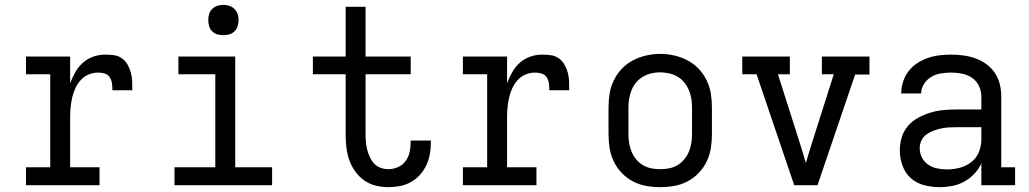

<svg xmlns="http://www.w3.org/2000/svg" viewBox="-20 -763 4240 791"><path d="M87 0V-74H187V-457H87V-530H269V-420Q278 -444 290.5 -466Q303 -488 321.5 -504.5Q340 -521 364 -529.5Q388 -538 413 -538Q432 -538 450 -535.5Q468 -533 482.5 -522.5Q497 -512 506 -496Q515 -480 519.5 -462.5Q524 -445 524.5 -427Q525 -409 525 -391H443Q443 -404 441.5 -418Q440 -432 432.5 -444Q425 -456 411.5 -460Q398 -464 385 -464Q364 -464 345 -456Q326 -448 312.5 -433Q299 -418 290.5 -399.5Q282 -381 277.5 -361.5Q273 -342 271 -321.5Q269 -301 269 -281V-74H390V0Z M699 0V-74H867V-457H715V-530H949V-74H1101V0ZM900 -618Q887 -618 875 -621.5Q863 -625 854 -634Q845 -643 841.5 -655Q838 -667 838 -680Q838 -693 841.5 -705Q845 -717 854 -726Q863 -735 875 -739Q887 -743 900 -743Q913 -743 925 -739Q937 -735 946 -726Q955 -717 959 -705Q963 -693 963 -680Q963 -667 959 -655Q955 -643 946 -634Q937 -625 925 -621.5Q913 -618 900 -618Z M1580 8Q1553 8 1527 1.5Q1501 -5 1479.5 -20.5Q1458 -36 1442.5 -58Q1427 -80 1418.5 -105Q1410 -130 1407 -156.5Q1404 -183 1404 -210V-457H1269V-530H1404V-735H1486V-530H1672V-457H1486V-210Q1486 -193 1487.5 -177Q1489 -161 1493 -145.5Q1497 -130 1504 -115Q1511 -100 1522 -88.5Q1533 -77 1548.5 -71.5Q1564 -66 1580 -66Q1600 -66 1619.5 -74.5Q1639 -83 1651 -99.5Q1663 -116 1667.5 -136.5Q1672 -157 1672 -177Q1672 -179 1672 -180.5Q1672 -182 1672 -184H1755Q1755 -181 1755 -178.5Q1755 -176 1755 -173Q1755 -149 1750.5 -125.5Q1746 -102 1735.5 -80.5Q1725 -59 1709 -41.5Q1693 -24 1672 -12.5Q1651 -1 1627.5 3.5Q1604 8 1580 8Z M1887 0V-74H1987V-457H1887V-530H2069V-420Q2078 -444 2090.5 -466Q2103 -488 2121.5 -504.5Q2140 -521 2164 -529.5Q2188 -538 2213 -538Q2232 -538 2250 -535.5Q2268 -533 2282.5 -522.5Q2297 -512 2306 -496Q2315 -480 2319.5 -462.5Q2324 -445 2324.5 -427Q2325 -409 2325 -391H2243Q2243 -404 2241.5 -418Q2240 -432 2232.5 -444Q2225 -456 2211.5 -460Q2198 -464 2185 -464Q2164 -464 2145 -456Q2126 -448 2112.5 -433Q2099 -418 2090.5 -399.5Q2082 -381 2077.5 -361.5Q2073 -342 2071 -321.5Q2069 -301 2069 -281V-74H2190V0Z M2700 8Q2671 8 2642.5 3Q2614 -2 2588 -15.5Q2562 -29 2541.5 -50.5Q2521 -72 2508.5 -98Q2496 -124 2491.5 -152.5Q2487 -181 2487 -210V-320Q2487 -349 2491.5 -377.5Q2496 -406 2509 -432.5Q2522 -459 2542 -480Q2562 -501 2588 -514.5Q2614 -528 2642.5 -534.5Q2671 -541 2700 -541Q2729 -541 2757.5 -534.5Q2786 -528 2812 -514.5Q2838 -501 2858 -480Q2878 -459 2891 -432.5Q2904 -406 2908.5 -377.5Q2913 -349 2913 -320V-210Q2913 -181 2908.5 -152.5Q2904 -124 2891.5 -98Q2879 -72 2858.5 -50.5Q2838 -29 2812 -15.5Q2786 -2 2757.5 3Q2729 8 2700 8ZM2700 -66Q2718 -66 2736.5 -69.5Q2755 -73 2771 -82.5Q2787 -92 2799 -106.5Q2811 -121 2818 -138Q2825 -155 2828 -173.5Q2831 -192 2831 -210V-320Q2831 -339 2828 -357.5Q2825 -376 2817.5 -393Q2810 -410 2798 -424.5Q2786 -439 2770 -448Q2754 -457 2735.5 -461Q2717 -465 2698 -465Q2680 -465 2662 -460.5Q2644 -456 2628 -446.5Q2612 -437 2600.5 -423Q2589 -409 2582 -392Q2575 -375 2572 -356.5Q2569 -338 2569 -320V-210Q2569 -192 2572 -173.5Q2575 -155 2582 -138Q2589 -121 2601 -106.5Q2613 -92 2629 -82.5Q2645 -73 2663.5 -69.5Q2682 -66 2700 -66Z M3252 0 3097 -457H3038V-530H3234V-457H3185L3274 -177Q3281 -155 3287.5 -134Q3294 -113 3300 -91Q3306 -113 3312.5 -134Q3319 -155 3326 -177L3415 -457H3366V-530H3562V-456H3503L3348 0Z M3851 8Q3819 8 3787.5 0Q3756 -8 3732.5 -29Q3709 -50 3698 -81Q3687 -112 3687 -143Q3687 -171 3695 -197.5Q3703 -224 3721 -244.5Q3739 -265 3763 -278Q3787 -291 3813 -299Q3839 -307 3866 -309.5Q3893 -312 3921 -312H4023V-365Q4023 -388 4013 -409Q4003 -430 3984.5 -442.5Q3966 -455 3943.5 -459.5Q3921 -464 3899 -464Q3877 -464 3856 -460.5Q3835 -457 3817 -446.5Q3799 -436 3787 -417.5Q3775 -399 3775 -378Q3775 -378 3775 -378Q3775 -378 3775 -378H3693Q3693 -378 3693 -378.5Q3693 -379 3693 -379Q3693 -403 3700.5 -426.5Q3708 -450 3723 -469.5Q3738 -489 3758.5 -502.5Q3779 -516 3802 -524Q3825 -532 3849.5 -535Q3874 -538 3899 -538Q3924 -538 3949.5 -534.5Q3975 -531 3999 -522.5Q4023 -514 4044 -498.5Q4065 -483 4079 -462Q4093 -441 4099 -416Q4105 -391 4105 -365V-74H4162V0H4023V-90Q4012 -66 3993.5 -46.5Q3975 -27 3952 -14.5Q3929 -2 3903 3Q3877 8 3851 8ZM3882 -65Q3909 -65 3935 -72Q3961 -79 3982 -95.5Q4003 -112 4013 -137Q4023 -162 4023 -189V-239H3921Q3904 -239 3888 -238Q3872 -237 3856 -233.5Q3840 -230 3824.5 -224Q3809 -218 3796 -208.5Q3783 -199 3776 -184Q3769 -169 3769 -152Q3769 -132 3778.5 -113.5Q3788 -95 3805 -84Q3822 -73 3842 -69Q3862 -65 3882 -65Z"/></svg>

Font: Iosevka Slab Extended
Style: Regular
Weight: 400
Width: 7
Monospace: yes
Designer: Belleve Invis
Foundry: Belleve Invis
Version: Version 11.1.1; ttfautohint (v1.8.3)